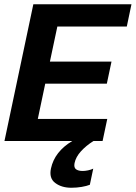

<svg xmlns="http://www.w3.org/2000/svg" viewBox="-20 -664 639 904"><path d="M1 0 137 -644H599L577 -539H250L215 -374H505L483 -270H193L158 -104H485L463 0H420Q385 22 361 48.5Q337 75 331 104Q327 125 338 133Q349 141 369 141Q381 141 395 138Q409 135 419 130L403 206Q388 212 364.5 216Q341 220 316 220Q270 220 240 197.5Q210 175 220 129Q237 50 320 0Z"/></svg>

Font: Kanit Medium
Style: Italic
Weight: 500
Italic angle: -12°
Designer: Katatrad Team
Foundry: CadsonDemak
Version: Version 2.000; ttfautohint (v1.8.3)